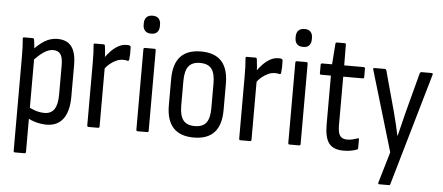

<svg xmlns="http://www.w3.org/2000/svg" viewBox="-55 -806 2577 1118"><g transform="rotate(5 1234.0 -246.5)"><path d="M234 8Q204 8 172.5 -0.5Q141 -9 119 -23L118 -88Q139 -75 165 -67Q191 -59 216 -59Q254 -59 273 -86.5Q292 -114 292 -173V-345Q292 -389 278.5 -408.5Q265 -428 236 -428Q208 -428 179 -408Q150 -388 114 -348L111 -414Q148 -455 182 -475Q216 -495 255 -495Q310 -495 337 -460Q364 -425 364 -351V-168Q364 -81 330.5 -36.5Q297 8 234 8ZM65 185Q57 185 57 176V-374Q57 -406 56 -431.5Q55 -457 53 -476Q51 -487 60 -487H110Q118 -487 119 -478Q121 -467 123 -447Q125 -427 125 -412L129 -378V176Q129 185 121 185Z M479 0Q471 0 471 -9V-367Q471 -405 470 -431Q469 -457 467 -476Q465 -487 474 -487H525Q532 -487 533 -478Q536 -458 538 -431Q540 -404 540 -387L543 -365V-9Q543 0 535 0ZM535 -337 533 -406Q548 -429 568 -449.5Q588 -470 610.5 -482.5Q633 -495 656 -495Q663 -495 667.5 -495Q672 -495 676 -493Q680 -492 681.5 -489.5Q683 -487 683 -482Q684 -463 683.5 -445.5Q683 -428 681 -411Q680 -403 671 -404Q665 -406 658.5 -406.5Q652 -407 644 -407Q626 -407 606.5 -398.5Q587 -390 568.5 -374.5Q550 -359 535 -337Z M766 0Q758 0 758 -9V-478Q758 -487 766 -487H822Q830 -487 830 -478V-9Q830 0 822 0ZM795 -573Q771 -573 759 -586Q747 -599 747 -621V-630Q747 -652 759 -665Q771 -678 795 -678Q819 -678 830.5 -665Q842 -652 842 -630V-621Q842 -599 830.5 -586Q819 -573 795 -573Z M1094 8Q1015 8 974.5 -35.5Q934 -79 934 -167V-319Q934 -408 974 -451.5Q1014 -495 1094 -495Q1174 -495 1214 -451.5Q1254 -408 1254 -319V-167Q1254 -79 1214 -35.5Q1174 8 1094 8ZM1094 -59Q1141 -59 1161.5 -86Q1182 -113 1182 -171V-315Q1182 -374 1161.5 -401Q1141 -428 1094 -428Q1048 -428 1027 -401Q1006 -374 1006 -315V-171Q1006 -113 1027 -86Q1048 -59 1094 -59Z M1367 0Q1359 0 1359 -9V-367Q1359 -405 1358 -431Q1357 -457 1355 -476Q1353 -487 1362 -487H1413Q1420 -487 1421 -478Q1424 -458 1426 -431Q1428 -404 1428 -387L1431 -365V-9Q1431 0 1423 0ZM1423 -337 1421 -406Q1436 -429 1456 -449.5Q1476 -470 1498.5 -482.5Q1521 -495 1544 -495Q1551 -495 1555.5 -495Q1560 -495 1564 -493Q1568 -492 1569.5 -489.5Q1571 -487 1571 -482Q1572 -463 1571.5 -445.5Q1571 -428 1569 -411Q1568 -403 1559 -404Q1553 -406 1546.5 -406.5Q1540 -407 1532 -407Q1514 -407 1494.5 -398.5Q1475 -390 1456.5 -374.5Q1438 -359 1423 -337Z M1654 0Q1646 0 1646 -9V-478Q1646 -487 1654 -487H1710Q1718 -487 1718 -478V-9Q1718 0 1710 0ZM1683 -573Q1659 -573 1647 -586Q1635 -599 1635 -621V-630Q1635 -652 1647 -665Q1659 -678 1683 -678Q1707 -678 1718.5 -665Q1730 -652 1730 -630V-621Q1730 -599 1718.5 -586Q1707 -573 1683 -573Z M1970 8Q1910 8 1884.5 -25.5Q1859 -59 1859 -135V-421H1802Q1794 -421 1794 -429V-478Q1794 -487 1802 -487H1860L1869 -608Q1870 -616 1878 -616H1923Q1930 -616 1930 -608L1931 -487H2044Q2053 -487 2053 -478V-429Q2053 -421 2044 -421H1931V-137Q1931 -94 1943.5 -76Q1956 -58 1986 -58Q2002 -58 2017.5 -62Q2033 -66 2045 -70Q2054 -75 2054 -64V-15Q2054 -6 2047 -5Q2032 1 2012.5 4.5Q1993 8 1970 8Z M2194 185Q2190 185 2188.5 181.5Q2187 178 2189 174L2242 -6L2102 -476Q2098 -487 2108 -487H2169Q2175 -487 2178 -479L2243 -241Q2252 -208 2260 -173.5Q2268 -139 2275 -107H2277Q2285 -139 2293.5 -174Q2302 -209 2310 -241L2373 -479Q2376 -487 2383 -487H2442Q2452 -487 2448 -476L2259 178Q2258 185 2250 185Z"/></g></svg>

Font: Sofia Sans Condensed
Style: Regular
Weight: 400
Designer: Botio Nikoltchev, Ani Petrova
Foundry: lettersoup
Version: Version 4.100